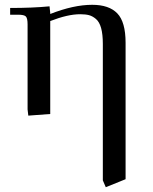

<svg xmlns="http://www.w3.org/2000/svg" viewBox="-20 -472 633 795"><path d="M22 -411.1V-439Q115.2 -439 185.1 -445.8L188 -418V-414.1Q284.7 -452.1 361.8 -452.1Q431.6 -452.1 465.8 -416.5Q500 -380.9 500 -294.9V270L418 303.2L405.8 274.9V-290Q405.8 -330.1 398.7 -355.7Q391.6 -381.3 377.4 -393.3Q363.3 -405.3 348.6 -409.2Q334 -413.1 312 -413.1Q260.7 -413.1 188 -384.8V0L97.2 6.8L94.2 -19V-371.1Q94.2 -396 87.2 -403.6Q80.1 -411.1 55.2 -411.1Z"/></svg>

Font: Dihjauti S
Style: Bold
Weight: 700
Designer: T. Christopher White
Version: Version 3.0.0